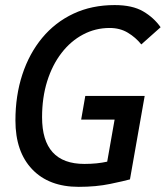

<svg xmlns="http://www.w3.org/2000/svg" viewBox="-20 -723 650 753"><path d="M288.6 9.8Q171.9 9.8 106.2 -59.1Q40.5 -127.9 40.5 -250.5Q40.5 -348.1 67.6 -430.7Q94.7 -513.2 145.5 -574.5Q196.3 -635.7 268.1 -669.4Q339.8 -703.1 429.7 -703.1Q499 -703.1 541.3 -678.5Q583.5 -653.8 609.9 -616.2L534.2 -548.8Q512.2 -576.2 481.4 -594.7Q450.7 -613.3 410.2 -613.3Q354 -613.3 305.7 -587.6Q257.3 -562 221.2 -515.1Q185.1 -468.3 165 -404.3Q145 -340.3 145 -263.2Q145 -80.1 311 -80.1Q360.8 -80.1 400.9 -89.1Q440.9 -98.1 466.8 -104.5L489.7 -19.5Q467.3 -13.2 412.1 -1.7Q356.9 9.8 288.6 9.8ZM388.2 -19.5 445.8 -346.7H547.4L489.7 -19.5ZM298.3 -253.9 314.5 -346.7H544.4L528.3 -253.9Z"/></svg>

Font: Cascadia Code
Style: Italic
Weight: 400
Italic angle: -10°
Designer: Aaron Bell
Foundry: Saja Typeworks
Version: Version 2407.024